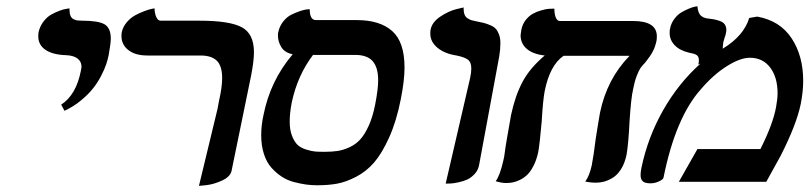

<svg xmlns="http://www.w3.org/2000/svg" viewBox="-20 -589 2622 622"><path d="M189 -230 178.2 -250Q227.1 -281.7 242.2 -360.8Q244.1 -369.6 244.1 -372.1Q244.1 -389.6 231.2 -399.4Q218.3 -409.2 194.8 -410.2Q150.9 -411.6 127.4 -427.5Q104 -443.4 104 -471.2Q104 -480 105 -484.9Q109.4 -504.4 121.1 -519.5Q132.8 -534.7 146.7 -542.2Q160.6 -549.8 174.1 -554.7Q187.5 -559.6 196.3 -560.5L205.1 -562V-558.1Q205.1 -545.4 208.5 -537.6Q211.9 -529.8 218.8 -526.6Q225.6 -523.4 231.2 -522.7Q236.8 -522 246.1 -522Q298.3 -522 318.6 -510.3Q338.9 -498.5 338.9 -463.9Q338.9 -448.7 332 -410.2Q329.1 -396 324 -380.6Q318.8 -365.2 307.9 -343.8Q296.9 -322.3 281.7 -303Q266.6 -283.7 242.4 -263.7Q218.3 -243.7 189 -230Z M624.5 13.2 684.6 -235.8Q688.5 -254.9 689.5 -262.2Q699.7 -306.6 699.7 -335.9Q699.7 -375 682.6 -392.1Q665.5 -409.2 629.4 -409.2H457.5Q418 -409.2 395.8 -426.8Q373.5 -444.3 373.5 -472.2Q373.5 -480 374.5 -484.9Q378.4 -502.4 390.6 -516.8Q402.8 -531.2 417.7 -539.3Q432.6 -547.4 447 -552.7Q461.4 -558.1 470.7 -560.1L480.5 -562Q481.4 -543.9 486.6 -533Q491.7 -522 500.5 -522H625.5Q724.1 -522 763.4 -500.7Q802.7 -479.5 802.7 -419.9Q802.7 -391.6 793.5 -344.2L730.5 -37.1Q727.1 -17.1 700.4 -4.6Q673.8 7.8 649.4 10.7Z M1130.4 -411.1H994.1Q944.3 -345.7 925.3 -257.8Q918.5 -223.1 918.5 -194.8Q918.5 -167.5 926.3 -148.2Q934.1 -128.9 944.3 -119.4Q954.6 -109.9 971.9 -104.5Q989.3 -99.1 1001.2 -98.1Q1013.2 -97.2 1031.2 -97.2Q1055.2 -97.2 1073.2 -99.9Q1091.3 -102.5 1111.8 -111.8Q1132.3 -121.1 1147 -137.2Q1161.6 -153.3 1174.6 -181.9Q1187.5 -210.4 1195.3 -250Q1205.1 -299.8 1205.1 -329.1Q1205.1 -370.1 1187.5 -390.6Q1169.9 -411.1 1130.4 -411.1ZM1007.3 11.2Q989.3 11.2 971.4 8.8Q953.6 6.3 932.1 0.7Q910.6 -4.9 892.6 -16.8Q874.5 -28.8 859.1 -45.9Q843.8 -63 835 -90.1Q826.2 -117.2 826.2 -150.9Q826.2 -183.1 833.5 -215.8Q855.5 -327.6 928.2 -413.1Q902.3 -418.5 891.4 -436.3Q880.4 -454.1 880.4 -474.1Q880.4 -481 881.3 -483.9Q885.3 -503.9 897.2 -519Q909.2 -534.2 923.6 -541.3Q938 -548.3 951.7 -553Q965.3 -557.6 974.1 -558.6L983.4 -559.1Q983.4 -523.9 1003.4 -523.9H1136.2Q1210.4 -523.9 1250.5 -488.5Q1290.5 -453.1 1290.5 -370.1Q1290.5 -328.1 1278.3 -267.1Q1264.2 -195.8 1240.7 -143.8Q1217.3 -91.8 1191.9 -62.5Q1166.5 -33.2 1133.3 -16.1Q1100.1 1 1071.5 6.1Q1043 11.2 1007.3 11.2Z M1423.8 5.9 1502.9 -335.9Q1506.8 -353.5 1506.8 -367.2Q1506.8 -387.7 1495.8 -395.8Q1484.9 -403.8 1459 -409.2Q1420.4 -415 1397.2 -434.3Q1374 -453.6 1374 -480Q1374 -488.8 1375 -493.2Q1379.9 -517.6 1406.7 -535.4Q1433.6 -553.2 1457.5 -559.1L1481.9 -564.9V-561Q1481.9 -549.3 1485.1 -541.5Q1488.3 -533.7 1495.1 -529.5Q1502 -525.4 1506.1 -523.9Q1510.3 -522.5 1518.1 -521Q1535.6 -517.6 1545.7 -515.1Q1555.7 -512.7 1567.9 -507.6Q1580.1 -502.4 1586.2 -495.6Q1592.3 -488.8 1596.7 -477.1Q1601.1 -465.3 1601.1 -449.2Q1601.1 -428.7 1597.2 -405.8L1532.2 -55.2Q1529.3 -38.1 1518.1 -25.9Q1506.8 -13.7 1494.6 -7.8Q1482.4 -2 1466.1 1.5Q1449.7 4.9 1441.4 5.4Q1433.1 5.9 1423.8 5.9Z M2030.8 -298.8Q2024.4 -272 2019.5 -196.8Q2016.1 -124.5 2009.8 -87.9Q2003.9 -59.6 1991.5 -40.3Q1979 -21 1963.6 -12.2Q1948.2 -3.4 1935.3 -0.2Q1922.4 2.9 1908.7 2.9Q1901.9 2.9 1893.8 2Q1885.7 1 1880.9 0L1876 -1Q1889.2 -18.1 1897 -53.2Q1903.3 -85.4 1909.7 -138.2Q1918.5 -194.8 1923.8 -224.1Q1946.3 -333 2019.5 -408.2H1805.7Q1761.2 -377.4 1744.6 -293.9Q1738.8 -264.2 1734.9 -195.8Q1728.5 -122.6 1723.6 -96.2Q1718.3 -71.3 1708.7 -52.5Q1699.2 -33.7 1688.5 -23.2Q1677.7 -12.7 1664.6 -6.3Q1651.4 0 1640.9 2Q1630.4 3.9 1619.6 3.9Q1611.8 3.9 1603.5 2.4Q1595.2 1 1590.8 -0.5L1585.9 -2Q1600.1 -21.5 1610.8 -69.8Q1613.3 -78.6 1615.5 -96.7Q1617.7 -114.7 1618.7 -119.1Q1618.7 -119.6 1620.4 -128.7Q1622.1 -137.7 1622.6 -142.1L1635.7 -216.8Q1648.9 -278.8 1672.6 -323.5Q1696.3 -368.2 1744.6 -409.2Q1706.1 -413.6 1686.3 -430.9Q1666.5 -448.2 1666.5 -475.1Q1666.5 -476.6 1668.9 -492.2Q1672.4 -510.7 1683.1 -524.2Q1693.8 -537.6 1706.1 -544.4Q1718.3 -551.3 1733.2 -555.4Q1748 -559.6 1756.6 -560.3Q1765.1 -561 1772 -561H1775.9Q1775.9 -543.5 1780.5 -532.2Q1785.2 -521 1793.9 -521H2030.8Q2107.9 -521 2107.9 -471.2Q2107.9 -459 2106 -453.1Q2104.5 -447.3 2102.8 -441.7Q2101.1 -436 2099.4 -431.9Q2097.7 -427.7 2094.7 -422.4Q2091.8 -417 2090.3 -414.3Q2088.9 -411.6 2085 -406.2Q2081.1 -400.9 2079.8 -399.2Q2078.6 -397.5 2074.2 -391.6Q2069.8 -385.7 2068.8 -384.8Q2060.1 -376 2054.7 -368.2Q2049.3 -360.4 2042.5 -342.5Q2035.6 -324.7 2030.8 -298.8Z M2407.2 -530.8 2433.1 -535.2Q2506.8 -522 2544.4 -465.1Q2582 -408.2 2582 -327.1Q2582 -293 2574.2 -252.9Q2561 -187 2509.3 -85L2462.4 0H2179.2L2239.3 -106H2443.4Q2484.4 -187.5 2494.1 -242.2Q2499 -268.1 2499 -287.1Q2499 -338.4 2475.1 -370.1Q2451.2 -401.9 2409.2 -401.9Q2377.9 -401.9 2334.2 -374.3Q2290.5 -346.7 2250.5 -299.8Q2168.5 -208 2129.4 -13.2Q2128.4 -7.8 2115 -1.5Q2101.6 4.9 2087.4 4.9Q2069.3 4.9 2062.3 -1.7Q2055.2 -8.3 2055.2 -22Q2055.2 -32.7 2058.1 -45.9Q2078.6 -144 2127.9 -231.2Q2177.2 -318.4 2249 -382.8L2242.2 -379.9Q2244.1 -386.2 2244.1 -394Q2244.1 -405.3 2237.5 -410.2Q2231 -415 2213.4 -418Q2182.1 -425.3 2165.8 -442.4Q2149.4 -459.5 2149.4 -481.9Q2149.4 -491.2 2150.4 -495.1Q2153.8 -513.2 2164.3 -527.3Q2174.8 -541.5 2187.3 -548.8Q2199.7 -556.2 2211.7 -561Q2223.6 -565.9 2231.4 -567.4L2239.3 -568.8Q2240.2 -557.1 2243.4 -549.3Q2246.6 -541.5 2251.5 -537.6Q2256.3 -533.7 2259.5 -532.5Q2262.7 -531.2 2268.1 -529.8Q2282.2 -528.3 2291.5 -526.6Q2300.8 -524.9 2311.5 -521.2Q2322.3 -517.6 2327.6 -510.3Q2333 -502.9 2333 -492.2Q2333 -486.8 2332 -482.9Q2330.6 -473.6 2326.2 -463.9L2327.1 -464.8Q2326.7 -463.4 2325.2 -459.2Q2323.7 -455.1 2323.2 -452.1Q2321.3 -437.5 2321.3 -431.2Q2389.6 -472.7 2407.2 -530.8Z"/></svg>

Font: Linux Libertine
Style: Bold Italic
Weight: 700
Italic angle: -11.5°
Designer: Philipp H. Poll
Foundry: Philipp H. Poll
Version: Version 4.0.5